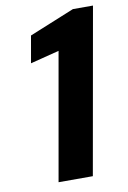

<svg xmlns="http://www.w3.org/2000/svg" viewBox="-81 -750 532 800"><g transform="rotate(-10 185.0 -350.0)"><path d="M101 0 196 -539 74 -508 94 -622 285 -700H370L246 0Z"/></g></svg>

Font: DM Sans 24pt ExtraBold
Style: Italic
Weight: 800
Italic angle: -10°
Designer: Colophon Foundry, Jonny Pinhorn
Foundry: Colophon Foundry
Version: Version 4.004;gftools[0.9.30]